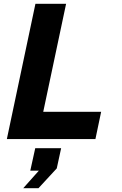

<svg xmlns="http://www.w3.org/2000/svg" viewBox="-20 -730 640 1008"><path d="M16 0 166 -710H327L207 -143H511L481 0ZM102 258 184 166H139L165 48H301L278 154L182 258Z"/></svg>

Font: Geist Mono ExtraBold
Style: Italic
Weight: 800
Italic angle: -12°
Monospace: yes
Designer: Basement.studio, Andrés Briganti, Mateo Zaragoza
Foundry: Basement.studio, Vercel, Andrés Briganti, Guido Ferreyra, Mateo Zaragoza
Version: Version 1.500; ttfautohint (v1.8.4.7-5d5b)